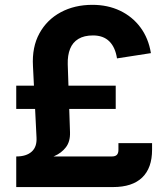

<svg xmlns="http://www.w3.org/2000/svg" viewBox="-20 -758 679 778"><path d="M46.1 -101.3V-124Q86.6 -124 108.3 -143.4Q130 -162.7 128 -200.3L113.6 -490Q109.2 -567.2 139.7 -622.7Q170.1 -678.2 226.1 -708.3Q282 -738.4 354.5 -738.4Q416.5 -738.4 466.5 -714.6Q516.4 -690.8 549 -647Q581.6 -603.2 591.5 -542.7L454.1 -521.4Q447.1 -566.6 422.9 -590.5Q398.6 -614.4 356.9 -614.4Q320.8 -614.4 297.6 -600.3Q274.4 -586.3 264 -560.1Q253.5 -533.9 254.5 -497.5L263.7 -221.9Q264.9 -184.5 247 -161.2Q229 -137.9 200.3 -125.5Q171.7 -113 140.4 -107.9Q109.2 -102.8 83.6 -102Q58 -101.3 46.1 -101.3ZM45.8 0V-124H433.1Q447.2 -124 453.5 -130.5Q459.9 -137 459.9 -150.8V-178.1H596.2V-151Q596.2 -77.3 556.2 -38.7Q516.2 0 437.9 0ZM45.8 -316.6V-410.9H448.9V-316.6Z"/></svg>

Font: Adwaita Sans
Style: Regular
Weight: 400
Designer: Rasmus Andersson
Foundry: rsms
Version: Version 4.001;git-9221beed3